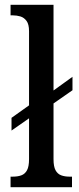

<svg xmlns="http://www.w3.org/2000/svg" viewBox="-20 -780 328 800"><path d="M24 0V-44H34Q54 -44 69 -49.5Q84 -55 92.5 -70.5Q101 -86 101 -117V-287L28 -236V-289L101 -341V-650Q101 -679 90.5 -693Q80 -707 65 -711.5Q50 -716 34 -716H24V-760H203V-403L282 -460V-404L203 -349V-117Q203 -86 211.5 -70.5Q220 -55 235 -49.5Q250 -44 269 -44H280V0Z"/></svg>

Font: Noto Serif Khmer Condensed Medium
Style: Regular
Weight: 500
Width: 3
Designer: Danh Hong and the Monotype Design Team
Foundry: Monotype Imaging Inc.
Version: Version 2.004